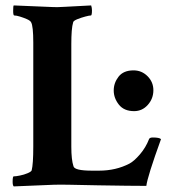

<svg xmlns="http://www.w3.org/2000/svg" viewBox="-20 -666 624 690"><path d="M29.3 3.9Q25.4 0 25.4 -12.7Q25.4 -32.2 29.3 -32.2Q37.1 -32.2 51.8 -35.2Q66.4 -38.1 79.1 -43.5Q91.8 -48.8 93.8 -53.7Q99.6 -76.2 99.6 -139.6V-512.7Q99.6 -572.3 91.8 -585.9Q88.9 -591.8 76.7 -597.2Q64.5 -602.5 51.8 -606.4Q39.1 -610.4 31.2 -610.4Q27.3 -610.4 27.3 -627Q27.3 -644.5 29.3 -646.5L170.9 -640.6Q180.7 -639.6 214.8 -641.6Q249 -643.6 307.6 -646.5Q310.5 -637.7 310.5 -628.9Q310.5 -610.4 306.6 -610.4Q300.8 -610.4 286.1 -606.4Q271.5 -602.5 258.3 -597.2Q245.1 -591.8 243.2 -586.9Q239.3 -574.2 237.8 -554.2Q236.3 -534.2 236.3 -508.8V-138.7Q236.3 -91.8 244.1 -68.4Q248 -52.7 310.5 -52.7H335.9Q396.5 -52.7 445.3 -78.1Q461.9 -86.9 482.9 -111.3Q503.9 -135.7 515.6 -166Q517.6 -171.9 529.3 -171.9Q552.7 -171.9 558.6 -166Q509.8 -31.2 505.9 2Q478.5 2 435.1 1.5Q391.6 1 332 0Q272.5 -1 232.9 -2Q193.4 -2.9 171.9 -2ZM461.9 -266.6Q425.8 -266.6 407.2 -290Q388.7 -313.5 388.7 -340.8Q388.7 -368.2 406.2 -390.6Q423.8 -413.1 460 -413.1Q489.3 -413.1 510.3 -392.1Q531.2 -371.1 531.2 -341.8Q531.2 -311.5 511.2 -289.1Q491.2 -266.6 461.9 -266.6Z"/></svg>

Font: Crimson Text
Style: Bold
Weight: 700
Designer: Sebastian Kosch
Foundry: Sebastian Kosch
Version: Version 1.100